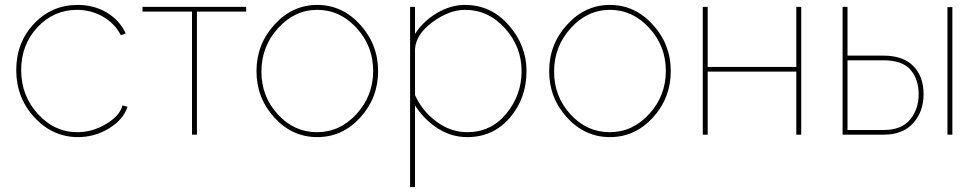

<svg xmlns="http://www.w3.org/2000/svg" viewBox="-20 -547 3973 780"><path d="M296 -527Q361 -527 413 -496.5Q465 -466 491 -411L471 -404Q446 -452 398 -479.5Q350 -507 293 -507Q198 -507 132 -436Q66 -365 66 -262Q66 -159 133.5 -84.5Q201 -10 294 -10Q355 -10 410.5 -43Q466 -76 478 -119L498 -113Q481 -61 423 -25.5Q365 10 297 10Q194 10 120 -70Q46 -150 46 -262Q46 -374 118 -450.5Q190 -527 296 -527Z M780 -500V0H760V-500H559V-519H980V-500Z M1443.5 -69.5Q1371 10 1269 10Q1167 10 1094.5 -69.5Q1022 -149 1022 -258Q1022 -367 1095 -447Q1168 -527 1269 -527Q1370 -527 1443 -447Q1516 -367 1516 -258Q1516 -149 1443.5 -69.5ZM1042 -256Q1042 -155 1108.5 -82.5Q1175 -10 1268 -10Q1361 -10 1428.5 -84Q1496 -158 1496 -259Q1496 -360 1428.5 -433.5Q1361 -507 1269 -507Q1177 -507 1109.5 -432.5Q1042 -358 1042 -256Z M1878 10Q1813 10 1757.5 -26Q1702 -62 1666 -119V213H1646V-519H1666V-409Q1699 -461 1755 -494Q1811 -527 1869 -527Q1975 -527 2047 -444.5Q2119 -362 2119 -258Q2119 -148 2051.5 -69Q1984 10 1878 10ZM1878 -10Q1975 -10 2037 -85.5Q2099 -161 2099 -258Q2099 -357 2031.5 -432Q1964 -507 1869 -507Q1805 -507 1737.5 -457.5Q1670 -408 1666 -348V-161Q1695 -96 1753 -53Q1811 -10 1878 -10Z M2632.5 -69.5Q2560 10 2458 10Q2356 10 2283.5 -69.5Q2211 -149 2211 -258Q2211 -367 2284 -447Q2357 -527 2458 -527Q2559 -527 2632 -447Q2705 -367 2705 -258Q2705 -149 2632.5 -69.5ZM2231 -256Q2231 -155 2297.5 -82.5Q2364 -10 2457 -10Q2550 -10 2617.5 -84Q2685 -158 2685 -259Q2685 -360 2617.5 -433.5Q2550 -507 2458 -507Q2366 -507 2298.5 -432.5Q2231 -358 2231 -256Z M2855 -519V-275H3215V-519H3235V0H3215V-256H2855V0H2835V-519Z M3403 0V-519H3423V-321H3569Q3649 -321 3690.5 -278.5Q3732 -236 3732 -164Q3732 -94 3690 -47Q3648 0 3571 0ZM3829 0V-518H3849V0ZM3423 -19H3571Q3642 -19 3677 -61Q3712 -103 3712 -164Q3712 -225 3679 -263.5Q3646 -302 3569 -302H3423Z"/></svg>

Font: Raleway
Style: Thin
Weight: 100
Designer: Matt McInerney, Pablo Impallari, Rodrigo Fuenzalida
Foundry: Matt McInerney, Pablo Impallari, Rodrigo Fuenzalida
Version: Version 3.000